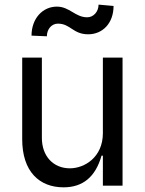

<svg xmlns="http://www.w3.org/2000/svg" viewBox="-20 -791 617 818"><path d="M179.7 -636.4C179.7 -666.2 199.6 -690.3 226.6 -690.3C280.5 -690.3 290.5 -644.9 355.8 -644.9C416.9 -644.9 463.8 -691.8 463.8 -765.6L399.9 -771.3C399.9 -741.5 378.6 -717.3 351.6 -717.3C300.4 -717.3 276.3 -762.8 222.3 -762.8C161.2 -762.8 114.3 -711.6 114.3 -639.2ZM250.7 7.1C332.7 7.1 386.7 -36.9 412.6 -127.8H418.3V0H502.1V-545.5H418.3V-223C418 -120.7 339.8 -73.9 277.7 -73.9C207.7 -73.9 158 -125 158.4 -204.5V-545.5H74.6V-198.9C74.2 -59.7 148.1 7.1 250.7 7.1Z"/></svg>

Font: Riot Sans 2.0
Style: Regular
Weight: 400
Designer: Rasmus Andersson
Foundry: rsms
Version: Version 3.006;hotconv 1.0.109;makeotfexe 2.5.65596